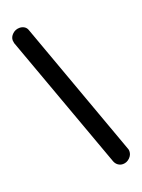

<svg xmlns="http://www.w3.org/2000/svg" viewBox="-144 -821 658 888"><g transform="rotate(-20 185.0 -377.0)"><path d="M19 -711Q19 -728 33.5 -741.5Q48 -755 68 -755Q81 -755 91.5 -748.5Q102 -742 106 -729L349 -57Q351 -53 351 -45Q351 -27 336.5 -13Q322 1 303 1Q290 1 279.5 -6.5Q269 -14 264 -27L21 -697Q19 -707 19 -711Z"/></g></svg>

Font: Dosis
Style: Regular
Weight: 400
Designer: Edgar Tolentino, Pablo Impallari, Igino Marini
Foundry: Edgar Tolentino, Pablo Impallari, Igino Marini
Version: Version 1.007;Glyphs 3.1.1 (3134)